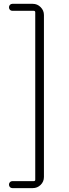

<svg xmlns="http://www.w3.org/2000/svg" viewBox="-20 -803 354 992"><path d="M43.9 168.9Q36.1 168.9 31.2 163.6Q26.4 158.2 26.4 150.9Q26.4 143.6 31.2 138.2Q36.1 132.8 43.9 132.8H154.3Q162.1 132.8 162.1 126V-739.3Q162.1 -747.1 154.3 -747.1H43.9Q36.1 -747.1 31.2 -752.4Q26.4 -757.8 26.4 -765.1Q26.4 -772.5 31.2 -777.8Q36.1 -783.2 43.9 -783.2H149.4Q172.9 -783.2 189.9 -766.1Q207 -749 207 -725.6V111.3Q207 135.7 189.9 152.3Q172.9 168.9 149.4 168.9Z"/></svg>

Font: Gen Jyuu Gothic Light
Style: Regular
Weight: 200
Designer: [Source Han Sans]
Ryoko NISHIZUKA  (kana & ideographs); Paul D. Hunt (Latin, Greek & Cyrillic); Wenlong ZHANG  (bopomofo
Version: Version 1.002.20150607